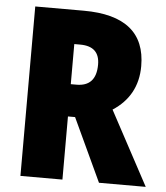

<svg xmlns="http://www.w3.org/2000/svg" viewBox="-52 -760 695 806"><g transform="rotate(5 296.0 -357.0)"><path d="M268 -714H64V0H241V-266H271L395 0H592L425 -311C493 -355 529 -419 529 -503C529 -643 443 -714 268 -714ZM266 -571C322 -571 348 -544 348 -494C348 -430 318 -402 265 -402H241V-571Z"/></g></svg>

Font: Noto Sans Armenian Condensed Black
Style: Regular
Weight: 900
Width: 3
Designer: Monotype Design Team
Foundry: Monotype Imaging Inc.
Version: Version 2.008